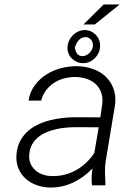

<svg xmlns="http://www.w3.org/2000/svg" viewBox="-20 -837 627 867"><path d="M395.5 0Q393.1 -19 393.8 -37.8Q394.5 -56.6 397.5 -76.2Q359.4 -36.1 310.1 -12.7Q260.7 10.7 204.1 9.8Q172.4 8.8 144.3 -1.5Q116.2 -11.7 95.5 -30.5Q74.7 -49.3 63.5 -75.9Q52.2 -102.5 54.2 -136.2Q56.2 -169.9 68.8 -195.8Q81.5 -221.7 101.6 -240.7Q121.6 -259.8 147.7 -272.7Q173.8 -285.6 202.6 -293.2Q231.4 -300.8 261.2 -304.2Q291 -307.6 319.3 -307.6L433.1 -307.1L441.9 -367.7Q444.8 -396.5 437 -418.7Q429.2 -440.9 413.1 -456.3Q397 -471.7 374 -480Q351.1 -488.3 323.7 -489.3Q296.9 -489.7 271.5 -483.4Q246.1 -477.1 225.1 -463.6Q204.1 -450.2 188.5 -429.9Q172.9 -409.7 166 -382.8H108.9Q115.2 -421.9 136.7 -451.2Q158.2 -480.5 188.5 -500Q218.8 -519.5 255.4 -529.1Q292 -538.6 329.1 -538.1Q367.2 -537.1 400.1 -525.4Q433.1 -513.7 456.5 -491.7Q480 -469.7 491.9 -438.2Q503.9 -406.7 500 -366.2L457.5 -110.4Q453.1 -83.5 454.1 -58.1Q455.1 -32.7 456.1 -6.3L455.6 0ZM212.9 -42Q242.7 -41 270.5 -47.9Q298.3 -54.7 323 -68.4Q347.7 -82 368.7 -101.8Q389.6 -121.6 405.8 -146L425.8 -262.2L326.7 -262.7Q305.7 -262.7 282.5 -261Q259.3 -259.3 236.3 -254.4Q213.4 -249.5 191.9 -240.7Q170.4 -231.9 153.6 -218.5Q136.7 -205.1 125.7 -186Q114.7 -167 112.3 -141.1Q109.9 -117.7 117.4 -99.6Q125 -81.5 138.9 -68.8Q152.8 -56.2 172.1 -49.3Q191.4 -42.5 212.9 -42ZM448.2 -816.9H520.5L408.2 -726.6H356.9ZM284.7 -622.6Q285.2 -638.2 291.5 -652.3Q297.9 -666.5 308.3 -677.2Q318.8 -688 333 -694.6Q347.2 -701.2 362.8 -701.2Q377.9 -701.2 390.6 -695.3Q403.3 -689.5 412.8 -679.4Q422.4 -669.4 427.5 -656.2Q432.6 -643.1 432.1 -628.4Q431.6 -612.8 425.5 -599.1Q419.4 -585.4 409.2 -575Q398.9 -564.5 385 -558.1Q371.1 -551.8 356 -551.8Q341.3 -551.8 328.1 -557.1Q314.9 -562.5 305.2 -572Q295.4 -581.5 289.8 -594.7Q284.2 -607.9 284.7 -622.6ZM317.9 -623.5Q318.8 -615.7 321 -608.6Q323.2 -601.6 327.1 -595.9Q331.1 -590.3 337.2 -586.9Q343.3 -583.5 352.5 -583.5Q360.8 -583.5 368.9 -587.4Q377 -591.3 383.3 -597.4Q389.6 -603.5 394 -611.3Q398.4 -619.1 399.4 -627.4Q400.4 -635.3 398.4 -642.8Q396.5 -650.4 392.1 -656.2Q387.7 -662.1 381.1 -665.8Q374.5 -669.4 366.7 -669.4Q356.4 -669.4 348.6 -665.5Q340.8 -661.6 335 -655Q329.1 -648.4 325 -640.1Q320.8 -631.8 317.9 -623.5Z"/></svg>

Font: Roboto Mono Light
Style: Italic
Weight: 300
Designer: Google
Version: Version 2.000985; 2015; ttfautohint (v1.3)